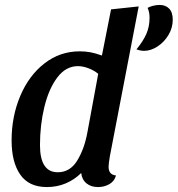

<svg xmlns="http://www.w3.org/2000/svg" viewBox="-20 -738 720 778"><path d="M627 -718Q651 -718 665.5 -703Q680 -688 680 -658Q680 -625 662.5 -596Q645 -567 618 -549.5Q591 -532 564 -532Q549 -532 533 -538Q560 -571 573 -600.5Q586 -630 586 -666Q586 -690 578 -706Q586 -711 600 -714.5Q614 -718 627 -718ZM420 -62Q420 -30 450 -27Q444 -4 423.5 8Q403 20 377 20Q349 20 330.5 5Q312 -10 309 -37Q282 -10 246.5 5Q211 20 170 20Q97 20 62 -30.5Q27 -81 27 -169Q27 -266 62 -349Q97 -432 160 -481Q223 -530 303 -530Q327 -530 347.5 -526Q368 -522 393 -513L430 -700L542 -712L425 -104Q420 -74 420 -62ZM296 -470Q247 -470 212.5 -424.5Q178 -379 160 -305.5Q142 -232 142 -150Q142 -40 214 -40Q264 -40 293 -87.5Q322 -135 334 -201L378 -439Q359 -454 337 -462Q315 -470 296 -470Z"/></svg>

Font: Sansita
Style: Italic
Weight: 400
Italic angle: -11°
Designer: Pablo Cosgaya
Foundry: Omnibus-Type
Version: Version 1.006